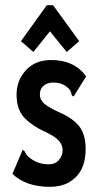

<svg xmlns="http://www.w3.org/2000/svg" viewBox="-20 -711 390 742"><path d="M173 11Q80 11 28 -39L64 -123L67 -132L74 -128Q78 -121 82 -114Q86 -107 99 -98Q129 -76 169 -76Q193 -76 207.5 -92.5Q222 -109 222 -131Q222 -151 207 -167.5Q192 -184 156 -201Q108 -222 76 -254Q44 -286 44 -345Q44 -400 80 -439.5Q116 -479 178 -479Q267 -479 313 -416L270 -347L265 -338L258 -342Q256 -350 253 -358Q250 -366 237 -376Q226 -385 212.5 -388.5Q199 -392 185 -392Q163 -392 148.5 -379.5Q134 -367 134 -346Q134 -325 151.5 -310Q169 -295 207 -278Q262 -254 286.5 -222.5Q311 -191 311 -135Q311 -65 273.5 -27Q236 11 173 11ZM109 -510 61 -552 161 -691H185L286 -552L238 -510L173 -590Z"/></svg>

Font: Inconsolata ExtraCondensed ExtraBold
Style: Regular
Weight: 800
Width: 2
Monospace: yes
Designer: Raph Levien, Cyreal, Brenton Simpson
Foundry: Raph Levien, Cyreal, Google
Version: Version 3.001; ttfautohint (v1.8.2.53-6de2)